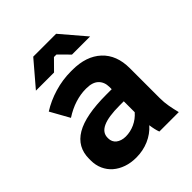

<svg xmlns="http://www.w3.org/2000/svg" viewBox="-204 -839 971 971"><g transform="rotate(-45 281.5 -354.0)"><path d="M205.2 11Q253.8 11 295.9 -7.2Q338 -25.4 367.2 -58.6Q369.2 -42.2 372.7 -26.9Q376.2 -11.6 380.6 0H519.6Q512 -29.6 506.8 -58.5Q501.6 -87.4 501.6 -118.6V-332Q501.6 -426.4 445.1 -478.9Q388.6 -531.4 289.2 -531.4H279.6Q219.8 -531.4 161.9 -514.2Q104 -497 56.6 -466.8L113.4 -365Q153.6 -391 193.1 -403.3Q232.6 -415.6 269.2 -415.6H274Q318 -415.6 339.8 -394.4Q361.6 -373.2 361.6 -337.4V-321.8H323.2Q174 -321.8 102.9 -279.9Q31.8 -238 31.8 -153.6V-142.4Q31.8 -108 44.6 -79.5Q57.4 -51 80.5 -31Q103.6 -11 135.4 0Q167.2 11 205.2 11ZM242.8 -102Q227.4 -102 214.3 -106.2Q201.2 -110.4 192.1 -117.6Q183 -124.8 178.1 -135.2Q173.2 -145.6 173.2 -158V-163Q173.2 -199.4 212.2 -217.4Q251.2 -235.4 332.2 -235.4H361.6V-157.2Q338.4 -130.4 307.2 -116.2Q276 -102 242.8 -102ZM473 -587.6 361 -718.8H197.4L85.4 -587.6H215L270.2 -643.4H288.2L343.4 -587.6Z"/></g></svg>

Font: Fixel Variable
Style: Regular
Weight: 100
Width: 3
Designer: AlfaBravo + MacPaw
Foundry: Kyrylo Tkachov, Marchela Mozhyna, Serhii Makarenko, Maria Weinstein, Zakhar Kryvoshyya
Version: Version 1.211